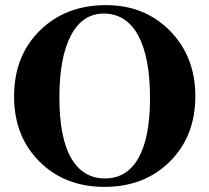

<svg xmlns="http://www.w3.org/2000/svg" viewBox="-20 -711 818 750"><path d="M743 -335Q743 -179 643.5 -80Q544 19 388 19Q233 19 134 -80Q35 -179 35 -334Q35 -493 136 -592Q237 -691 394 -691Q545 -691 644 -590.5Q743 -490 743 -335ZM566 -328Q566 -488 519.5 -573Q473 -658 385 -658Q302 -658 257 -572.5Q212 -487 212 -330Q212 -173 258 -93.5Q304 -14 390 -14Q476 -14 521 -94Q566 -174 566 -328Z"/></svg>

Font: STIX MathJax Main
Style: Bold
Weight: 700
Designer: MicroPress Inc., with final additions and corrections provided by Coen Hoffman, Elsevier (retired)
Version: Version 1.1.1